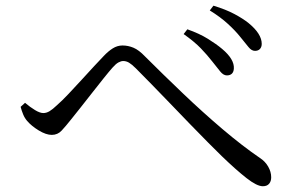

<svg xmlns="http://www.w3.org/2000/svg" viewBox="-20 -722 1040 673"><path d="M724.3 -506.2Q706.4 -529.2 684.1 -552.4Q661.7 -575.7 623.7 -602.6L636.7 -619.3Q678.7 -604.6 708.9 -585.8Q739 -567.1 758.5 -550.6Q802.1 -514.1 799.7 -481.2Q798.9 -469.5 792.6 -463.6Q786.2 -457.7 775.3 -457.7Q763.1 -457.7 752 -471.4Q740.8 -485 724.3 -506.2ZM822.8 -591.9Q805.1 -614.3 778.7 -638.4Q752.4 -662.5 715.3 -685.4L728.2 -702.1Q771.9 -688.8 802.3 -672.5Q832.7 -656.2 851.4 -641Q897.4 -603.3 897.4 -568.3Q897.4 -557.2 891.2 -550.4Q884.9 -543.7 873.8 -543.7Q861.7 -543.7 851.1 -557Q840.5 -570.4 822.8 -591.9ZM52.3 -347.5 67.8 -361.6Q85.7 -346.4 102.8 -336.1Q119.9 -325.7 131.9 -325.7Q142.9 -325.7 153.9 -332.4Q165 -339.2 179.4 -353Q197.1 -368.4 219.6 -392.2Q242.1 -416 265.8 -441.9Q289.5 -467.7 310.4 -490.5Q331.3 -513.3 343.7 -525.8Q359.2 -542.3 375.2 -552.4Q391.3 -562.6 409.5 -562.6Q429 -562.6 447.9 -554.7Q466.8 -546.8 488.5 -524Q551.8 -460.8 621.2 -394.6Q690.6 -328.4 760 -269.4Q829.5 -210.4 891.2 -168.2Q909.4 -156.5 920 -138.1Q930.6 -119.7 930.6 -100.6Q930.6 -86.4 923.2 -77.8Q915.8 -69.2 901.4 -69.2Q880.5 -69.2 844.1 -97.7Q807.7 -126.2 757.4 -174.7Q738.8 -193.1 709.4 -222.4Q680.1 -251.7 645.9 -287.2Q611.7 -322.7 576.6 -359.1Q541.5 -395.5 510.2 -427.6Q478.8 -459.7 456.2 -482.4Q441.9 -496.6 432.1 -502.4Q422.3 -508.1 411.9 -508.1Q404.2 -508.1 395.1 -503.1Q386 -498.2 374.2 -484.8Q362.2 -471.2 343.2 -447.5Q324.3 -423.9 303.1 -396.8Q281.9 -369.7 262 -344.5Q242 -319.4 228.1 -302Q209.9 -279.1 196 -264.2Q182.1 -249.2 161.4 -249.2Q141.6 -249.2 116.1 -264.6Q90.7 -280 75.2 -298Q66.6 -307.9 61.3 -320.7Q56 -333.5 52.3 -347.5Z"/></svg>

Font: Noto Serif SC
Style: Regular
Weight: 200
Designer: Ryoko NISHIZUKA 西塚涼子 (kana & ideographs); Frank Grießhammer (Latin, Greek & Cyrillic); Wenlong ZHANG 张文龙 (bopomofo); San
Foundry: Adobe
Version: Version 2.001;hotconv 1.1.0;makeotfexe 2.6.0